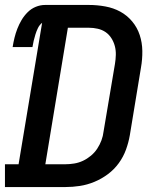

<svg xmlns="http://www.w3.org/2000/svg" viewBox="-27 -755 647 775"><path d="M-7 0V-92H48L143 -663Q132 -654 126 -641.5Q120 -629 116 -616Q112 -603 109 -590.5Q106 -578 104 -565H24Q27 -584 31.5 -602.5Q36 -621 43 -639Q50 -657 60 -674Q70 -691 84.5 -705.5Q99 -720 117.5 -727.5Q136 -735 155 -735H332Q365 -735 398 -729Q431 -723 458.5 -708Q486 -693 506.5 -668.5Q527 -644 537 -613.5Q547 -583 547.5 -549.5Q548 -516 542 -482L497 -209Q492 -180 481.5 -151Q471 -122 452.5 -96.5Q434 -71 408.5 -52Q383 -33 354 -21Q325 -9 295.5 -4.5Q266 0 237 0ZM156 -92H237Q254 -92 272.5 -95Q291 -98 308 -106Q325 -114 340 -126.5Q355 -139 365.5 -155Q376 -171 382.5 -188.5Q389 -206 391 -224L437 -497Q440 -515 440.5 -533.5Q441 -552 436.5 -569Q432 -586 422.5 -601Q413 -616 399 -625.5Q385 -635 367.5 -639Q350 -643 332 -643H247Z"/></svg>

Font: Iosevka Etoile SmBdObl
Style: Regular
Weight: 600
Italic angle: -9°
Designer: Belleve Invis
Foundry: Belleve Invis
Version: Version 15.5.2; ttfautohint (v1.8.4)